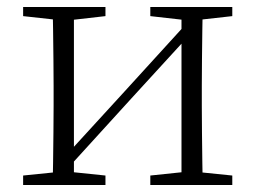

<svg xmlns="http://www.w3.org/2000/svg" viewBox="-20 -528 730 548"><path d="M46 0V-27L154 -38H175L281 -27V0ZM409 0V-27L514 -38H535L643 -27V0ZM130 0Q131 -24 131.5 -64.5Q132 -105 132.5 -148.5Q133 -192 133 -226V-283Q133 -316 132.5 -359.5Q132 -403 131.5 -443.5Q131 -484 130 -508H191V0ZM171 -45 141 -61H147L331 -262L516 -465L544 -447H538L354 -246ZM498 0V-508H559Q558 -484 557.5 -443.5Q557 -403 556.5 -359.5Q556 -316 556 -283V-226Q556 -192 556.5 -148.5Q557 -105 557.5 -64.5Q558 -24 559 0ZM46 -482V-508H281V-482L176 -470H155ZM409 -482V-508H643V-482L536 -470H515Z"/></svg>

Font: Noto Serif HK
Style: Regular
Weight: 200
Designer: Ryoko NISHIZUKA 西塚涼子 (kana & ideographs); Frank Grießhammer (Latin, Greek & Cyrillic); Wenlong ZHANG 张文龙 (bopomofo); San
Foundry: Adobe
Version: Version 2.001;hotconv 1.1.0;makeotfexe 2.6.0